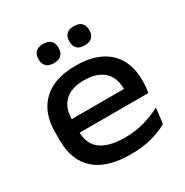

<svg xmlns="http://www.w3.org/2000/svg" viewBox="-159 -799 906 941"><g transform="rotate(-30 294.0 -328.0)"><path d="M316.5 13.5Q181.5 13.5 114.2 -46.8Q47 -107 47 -219.5V-265.5Q47 -376 110.8 -437.2Q174.5 -498.5 296 -498.5Q378.5 -498.5 433.8 -471Q489 -443.5 516.8 -393.5Q544.5 -343.5 544.5 -276V-265Q544.5 -249.5 543 -233.5Q541.5 -217.5 539 -204H443Q444.5 -223.5 445 -243.2Q445.5 -263 445.5 -280Q445.5 -323.5 428.8 -353.8Q412 -384 378.8 -400Q345.5 -416 296 -416Q222.5 -416 186 -379.5Q149.5 -343 149.5 -277.5V-250.5L150 -239V-208Q150 -178 159.5 -153.2Q169 -128.5 190.5 -110.2Q212 -92 247.2 -82Q282.5 -72 333.5 -72Q390 -72 440.2 -86Q490.5 -100 535.5 -124L525 -37Q485 -13.5 433 0Q381 13.5 316.5 13.5ZM97.5 -204V-281H518.5V-204ZM211.5 -562Q183.5 -562 169.5 -576Q155.5 -590 155.5 -615V-617.5Q155.5 -642.5 169.5 -656.5Q183.5 -670.5 211.5 -670.5Q240.5 -670.5 254.5 -656.5Q268.5 -642.5 268.5 -617.5V-615Q268.5 -590 254.5 -576Q240.5 -562 211.5 -562ZM386 -562Q357.5 -562 343.8 -576Q330 -590 330 -615V-617.5Q330 -642.5 343.8 -656.5Q357.5 -670.5 386 -670.5Q414.5 -670.5 428.5 -656.5Q442.5 -642.5 442.5 -617.5V-615Q442.5 -590 428.5 -576Q414.5 -562 386 -562Z"/></g></svg>

Font: Anek Gurmukhi Medium SemiExpanded
Style: Regular
Weight: 500
Width: 6
Version: Version 1.003